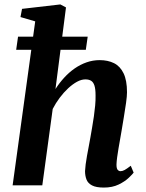

<svg xmlns="http://www.w3.org/2000/svg" viewBox="-20 -837 659 867"><path d="M449 10Q414 10 395.5 0.2Q377 -9.5 370.5 -26.5Q364 -43.5 364 -64.5Q364.5 -77 366.8 -94.8Q369 -112.5 372.8 -133.2Q376.5 -154 380.8 -176Q385 -198 388.5 -218Q392 -239 396.2 -262.8Q400.5 -286.5 404 -311.8Q407.5 -337 409.8 -361Q412 -385 411.5 -406.5Q411.5 -435 406.5 -450.5Q401.5 -466 391.5 -472.2Q381.5 -478.5 365.5 -478.5Q347.5 -478.5 327.8 -467.8Q308 -457 288 -438.5Q268 -420 249.8 -395.8Q231.5 -371.5 218 -345L171 0H37L139 -740.5L72.5 -760L79.5 -797L252.5 -817L278 -803.5L230.5 -435Q248 -462.5 269.8 -486.2Q291.5 -510 317 -527.8Q342.5 -545.5 371 -555.5Q399.5 -565.5 430 -565.5Q467 -565.5 494.8 -551.8Q522.5 -538 538 -506Q553.5 -474 553.5 -420.5Q553.5 -403 549.2 -372.2Q545 -341.5 539.2 -307.8Q533.5 -274 529 -246.5Q526 -228 522.2 -207.2Q518.5 -186.5 515 -166Q511.5 -145.5 509 -127Q506.5 -108.5 506 -93.5Q506 -76 511.5 -70Q517 -64 524 -64Q533 -64 543 -69.5Q553 -75 570.5 -88.5L583.5 -57.5Q578.5 -50.5 561.2 -34Q544 -17.5 515.8 -3.8Q487.5 10 449 10ZM61.5 -671.5H376L367.5 -612H53Z"/></svg>

Font: Merriweather 24pt
Style: Bold Italic
Weight: 700
Italic angle: -7.8°
Designer: Eben Sorkin
Foundry: Eben Sorkin
Version: Version 2.101